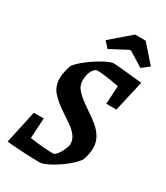

<svg xmlns="http://www.w3.org/2000/svg" viewBox="-198 -878 841 972"><g transform="rotate(30 222.5 -392.0)"><path d="M344 -417 350 -523Q260 -540 222 -540Q207 -540 194 -517.5Q181 -495 181 -458Q181 -431 199.5 -409Q218 -387 253 -362L280 -343Q319 -317 342.5 -297.5Q366 -278 382.5 -250.5Q399 -223 399 -188Q399 -171 394.5 -149Q390 -127 384 -114Q367 -89 330.5 -60Q294 -31 256.5 -11Q219 9 200 9Q121 9 7 -1L49 -194H107L100 -76Q181 -64 237 -64Q246 -64 258.5 -80Q271 -96 280 -116.5Q289 -137 289 -149Q289 -174 274.5 -193.5Q260 -213 243 -226Q226 -239 182 -268Q130 -302 102.5 -333.5Q75 -365 75 -413Q75 -431 80 -453Q85 -475 91 -491Q105 -512 143 -541.5Q181 -571 220 -592Q259 -613 276 -613Q295 -613 444 -597L403 -417ZM180 -694 295 -793H357L445 -693L403 -660L319 -712H309L211 -660Z"/></g></svg>

Font: Grenze Medium
Style: Italic
Weight: 500
Italic angle: -10°
Designer: Renata Polastri
Foundry: Omnibus-Type
Version: Version 1.002; ttfautohint (v1.8)